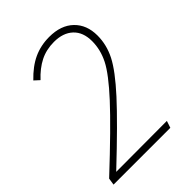

<svg xmlns="http://www.w3.org/2000/svg" viewBox="-198 -769 863 863"><g transform="rotate(-45 233.5 -337.0)"><path d="M431 -525Q431 -466 403 -411Q375 -356 297 -270.5Q219 -185 57 -32L380 -33L369 0H8L13 -33Q183 -192 263.5 -279.5Q344 -367 370 -418.5Q396 -470 396 -524Q396 -581 363 -612Q330 -643 272 -643Q223 -643 183.5 -623Q144 -603 108 -564L84 -586Q128 -632 173.5 -653Q219 -674 273 -674Q347 -674 389 -633.5Q431 -593 431 -525Z"/></g></svg>

Font: FiraGO UltraLight
Style: Italic
Weight: 200
Italic angle: -8°
Designer: bBox Type GmbH
Foundry: bBox Type GmbH
Version: Version 1.001